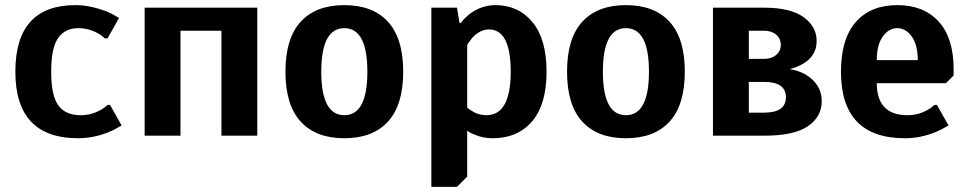

<svg xmlns="http://www.w3.org/2000/svg" viewBox="-20 -530 3785 750"><path d="M285 10Q40 10 40 -250Q40 -510 275 -510Q332 -510 397 -485Q417 -477 445 -460L400 -380H390Q376 -393 362 -400Q327 -420 285 -420Q234 -420 207 -381.5Q180 -343 180 -250Q180 -156 208 -118Q236 -80 295 -80Q337 -80 372 -100Q386 -107 400 -120H410L455 -40Q427 -23 407 -15Q347 10 285 10Z M545 0V-500H985V0H845V-410H685V0Z M1495.5 -55Q1436 10 1325 10Q1214 10 1154.5 -55Q1095 -120 1095 -250Q1095 -380 1154.5 -445Q1214 -510 1325 -510Q1436 -510 1495.5 -445Q1555 -380 1555 -250Q1555 -120 1495.5 -55ZM1235 -250Q1235 -80 1325 -80Q1415 -80 1415 -250Q1415 -420 1325 -420Q1235 -420 1235 -250Z M1665 200V-500H1765L1775 -440H1780Q1790 -455 1814 -475Q1861 -510 1915 -510Q2005 -510 2060 -443.5Q2115 -377 2115 -250Q2115 -122 2058.5 -56Q2002 10 1905 10Q1864 10 1832 -5Q1815 -11 1805 -20V160L1765 200ZM1880 -80Q1975 -80 1975 -250Q1975 -415 1890 -415Q1857 -415 1827 -385Q1817 -373 1805 -355V-110Q1815 -101 1826 -95Q1850 -80 1880 -80Z M2595.5 -55Q2536 10 2425 10Q2314 10 2254.5 -55Q2195 -120 2195 -250Q2195 -380 2254.5 -445Q2314 -510 2425 -510Q2536 -510 2595.5 -445Q2655 -380 2655 -250Q2655 -120 2595.5 -55ZM2335 -250Q2335 -80 2425 -80Q2515 -80 2515 -250Q2515 -420 2425 -420Q2335 -420 2335 -250Z M2765 0V-500H2965Q3068 -500 3119 -463Q3170 -426 3170 -370Q3170 -312 3117 -281Q3095 -268 3065 -260Q3100 -254 3127 -239Q3190 -200 3190 -135Q3190 -74 3136 -37Q3082 0 2965 0ZM2905 -300H2965Q2994 -300 3012 -315.5Q3030 -331 3030 -355Q3030 -379 3012 -394.5Q2994 -410 2965 -410H2905ZM2905 -90H2965Q3050 -90 3050 -150Q3050 -210 2965 -210H2905Z M3515 10Q3265 10 3265 -250Q3265 -378 3323 -444Q3381 -510 3485 -510Q3588 -510 3646.5 -446Q3705 -382 3705 -260V-235L3675 -205H3405Q3405 -80 3525 -80Q3567 -80 3602 -100Q3616 -107 3630 -120H3640L3685 -40Q3657 -23 3637 -15Q3577 10 3515 10ZM3405 -295H3565Q3565 -355 3541.5 -387.5Q3518 -420 3485 -420Q3452 -420 3428.5 -387.5Q3405 -355 3405 -295Z"/></svg>

Font: Scada
Style: Bold
Weight: 700
Designer: Jovanny Lemonad
Foundry: Jovanny Lemonad
Version: Version 4.100;PS 004.100;hotconv 1.0.88;makeotf.lib2.5.64775